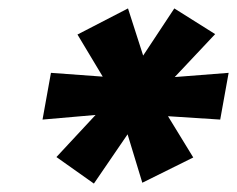

<svg xmlns="http://www.w3.org/2000/svg" viewBox="-20 -771 563 456"><path d="M114 -398 207 -498 81 -487 101 -598 224 -589 164 -689 284 -751 320 -639 394 -751 491 -690 395 -588 523 -598 503 -487 379 -495 439 -397 318 -337 283 -452 203 -335Z"/></svg>

Font: K2D SemiBold
Style: Italic
Weight: 600
Italic angle: -10°
Designer: Katatrad Aksorn Co.,Ltd.
Foundry: Cadson Demak Co.,Ltd.
Version: Version 1.000; ttfautohint (v1.6)